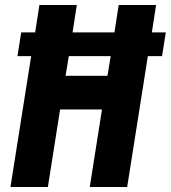

<svg xmlns="http://www.w3.org/2000/svg" viewBox="-20 -750 685 770"><path d="M22 0 105 -525H50L65 -620H121L138 -730H288L271 -620H439L456 -730H606L589 -620H645L630 -525H573L490 0H340L389 -311H221L172 0ZM243 -446H411L424 -525H256Z"/></svg>

Font: JetBrains Mono ExtraBold
Style: Italic
Weight: 800
Italic angle: -9°
Monospace: yes
Designer: Philipp Nurullin, Konstantin Bulenkov
Foundry: JetBrains
Version: Version 2.305; ttfautohint (v1.8.4.7-5d5b)